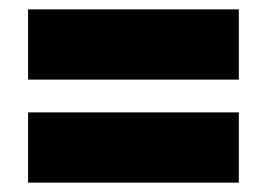

<svg xmlns="http://www.w3.org/2000/svg" viewBox="-20 -537 570 410"><path d="M40 -367V-517H490V-367ZM40 -147V-297H490V-147Z"/></svg>

Font: Fira Sans Black
Style: Regular
Weight: 900
Designer: Carrois Corporate & Edenspiekermann AG
Foundry: Carrois Corporate GbR & Edenspiekermann AG
Version: Version 4.203